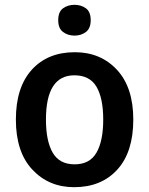

<svg xmlns="http://www.w3.org/2000/svg" viewBox="-20 -768 620 798"><path d="M534 -271Q534 -405 466 -478Q398 -551 291 -551Q178 -551 112 -478Q46 -405 46 -271Q46 -136 114.5 -63Q183 10 288 10Q401 10 467.5 -63Q534 -136 534 -271ZM171 -271Q171 -455 289 -455Q353 -455 381 -407.5Q409 -360 409 -271Q409 -182 381 -133.5Q353 -85 290 -85Q227 -85 199 -133.5Q171 -182 171 -271ZM290 -748Q262 -748 242 -733.5Q222 -719 222 -684Q222 -650 242 -635Q262 -620 290 -620Q317 -620 337 -635Q357 -650 357 -684Q357 -719 337 -733.5Q317 -748 290 -748Z"/></svg>

Font: Noto Sans Display Medium
Style: Regular
Weight: 500
Designer: Monotype Design Team
Foundry: Monotype Imaging Inc.
Version: Version 1.900